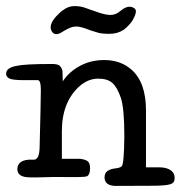

<svg xmlns="http://www.w3.org/2000/svg" viewBox="-45 -584 593 630"><path d="M125 -481Q113 -501 139 -530Q153 -545 161 -550Q179 -564 198.5 -564Q218 -564 231 -559.5Q244 -555 258 -550Q258 -550 280 -542.5Q302 -535 318 -535Q335 -535 350 -548Q377 -571 397 -556Q408 -547 388 -514Q377 -499 362 -487Q341 -473 315.5 -473Q290 -473 277.5 -476.5Q265 -480 253 -484Q220 -497 207 -497Q195 -497 185.5 -493Q176 -489 168 -484.5Q160 -480 154 -476Q134 -466 125 -481ZM333 26Q299 25 298 -1Q298 -17 308.5 -23.5Q319 -30 333.5 -31.5Q348 -33 354 -38Q362 -44 363 -136Q363 -229 351.5 -263Q340 -297 324 -311.5Q308 -326 277 -326Q246 -326 218 -303Q158 -251 158 -153Q158 -103 158 -63H211Q228 -63 239.5 -57Q251 -51 250.5 -31Q250 -11 241 -6Q234 -3 211 -3H185Q131 -4 81 -2H54Q11 -2 12 -30Q13 -57 49 -60H66Q84 -60 85 -100Q89 -256 89 -289Q89 -321 79 -321H35Q-4 -321 -14.5 -326.5Q-25 -332 -25 -342Q-25 -362 10 -368Q37 -374 120 -374Q146 -375 152 -367Q159 -359 160 -350Q160 -336 161 -317Q180 -347 216 -367Q252 -387 297 -387Q351 -387 387 -355Q434 -313 434 -222Q434 -130 434 -35H475Q508 -35 521 -20Q528 -13 528 1.5Q528 16 514 20.5Q500 25 460 25.5Q420 26 333 26Z"/></svg>

Font: Scratch Savers
Style: Book
Weight: 400
Designer: Pablo Impallari, Rodrigo Fuenzalida, Brenda Gallo
Foundry: Pablo Impallari, Rodrigo Fuenzalida, Brenda Gallo
Version: Version 4.0b1